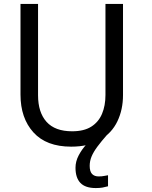

<svg xmlns="http://www.w3.org/2000/svg" viewBox="-20 -734 771 974"><path d="M435 107Q435 136 447 148.5Q459 161 480 161Q497 161 508.5 158.5Q520 156 528 155V211Q514 215 500 217.5Q486 220 466 220Q413 220 388 194Q363 168 363 117Q363 85 379 54.5Q395 24 418 -1Q441 -26 461 -40L524 -51Q494 -17 474 10Q454 37 444.5 60Q435 83 435 107ZM604 -252Q604 -178 575.5 -118.5Q547 -59 488.5 -24.5Q430 10 341 10Q215 10 149.5 -62.5Q84 -135 84 -254V-714H173V-251Q173 -164 216 -116Q259 -68 346 -68Q406 -68 443 -91.5Q480 -115 497.5 -156.5Q515 -198 515 -252V-714H604Z"/></svg>

Font: Noto Sans Display
Style: Regular
Weight: 400
Designer: Monotype Design Team
Foundry: Monotype Imaging Inc.
Version: Version 2.003